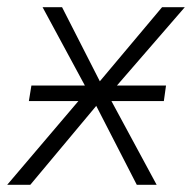

<svg xmlns="http://www.w3.org/2000/svg" viewBox="-21 -512 540 532"><path d="M-1 0 226 -267 232 -242 97 -492H151L256 -286H255L428 -492H491L277 -245L271 -263L413 0H358L246 -218V-219L63 0ZM59 -232 66 -275H439L433 -232Z"/></svg>

Font: Nunito Sans 7pt SemiCondensed ExtraLight
Style: Italic
Weight: 250
Width: 4
Italic angle: -9°
Designer: Vernon Adams
Foundry: Vernon Adams
Version: Version 3.101;gftools[0.9.27]